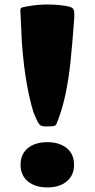

<svg xmlns="http://www.w3.org/2000/svg" viewBox="-20 -804 414 840"><path d="M191 -251Q173 -250 163 -253Q153 -256 145.5 -270Q138 -284 126 -314Q110 -366 97 -438.5Q84 -511 76 -614L69 -760Q69 -770 79 -772Q171 -793 269 -778Q287 -775 295.5 -769.5Q304 -764 305 -749Q306 -734 303 -701L296 -614Q289 -526 279 -461Q269 -396 256 -348Q243 -300 227 -262Q224 -254 213 -252ZM187 16Q134 16 102 -10.5Q70 -37 70 -83Q70 -130 102 -156Q134 -182 187 -182Q240 -182 272 -156Q304 -130 304 -83Q304 -37 272 -10.5Q240 16 187 16Z"/></svg>

Font: Hahmlet Black
Style: Regular
Weight: 900
Version: Version 1.002